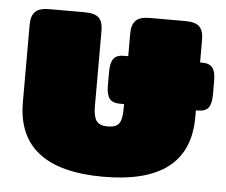

<svg xmlns="http://www.w3.org/2000/svg" viewBox="-44 -575 751 639"><g transform="rotate(5 331.5 -255.0)"><path d="M35 -209V-468Q35 -497 48.5 -511Q62 -525 95 -525H214Q248 -525 261.5 -511.5Q275 -498 275 -468V-216Q275 -182 285.5 -167.5Q296 -153 323 -153Q351 -153 361 -167Q371 -181 371 -216V-232H357Q332 -232 322 -245.5Q312 -259 312 -289V-335Q312 -365 322 -378.5Q332 -392 357 -392H371V-468Q371 -497 384.5 -511Q398 -525 431 -525H550Q584 -525 597.5 -511.5Q611 -498 611 -468V-392H618Q643 -392 653 -378.5Q663 -365 663 -335V-289Q663 -259 653 -245.5Q643 -232 618 -232H611V-209Q611 15 323 15Q35 15 35 -209Z"/></g></svg>

Font: Mitr
Style: Bold
Weight: 700
Designer: Thanarat Vachiruckul
Foundry: Cadson Demak
Version: Version 1.003